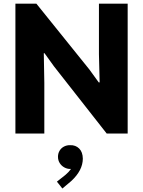

<svg xmlns="http://www.w3.org/2000/svg" viewBox="-20 -740 793 1064"><path d="M65.4 -719.7H181.6L475.6 -354.5L527.3 -283.2H532.2L528.3 -439.5V-719.7H687.5V0H571.3L279.3 -372.1L226.6 -445.3H222.7L225.6 -281.2V0H65.4ZM295.4 266.6 342.3 229.5Q360.4 214.4 373.5 196.3H368.7Q352.1 196.3 336.4 187.7Q320.8 179.2 311 163.8Q301.3 148.4 301.3 128.9Q301.3 109.9 310.5 94.7Q319.8 79.6 335.4 71.8Q351.1 64 368.7 64.5Q398.9 63.5 418.7 83Q438.5 102.5 439 139.6Q438.5 204.1 375.5 262.7L325.7 304.7Z"/></svg>

Font: Reddit Sans Chocolate ExtraBold
Style: Regular
Weight: 800
Designer: Stephen Hutchings
Foundry: Reddit
Version: Version 1.011